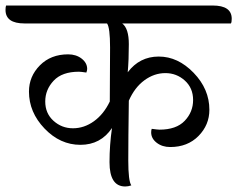

<svg xmlns="http://www.w3.org/2000/svg" viewBox="-64 -671 860 696"><path d="M334 -303 335 -499Q335 -571 324 -586H25Q-44 -586 -44 -635Q-44 -645 -42 -651H707Q776 -651 776 -603Q776 -590 773 -586H379Q403 -568 403 -511Q403 -454 399 -409Q442 -466 511.5 -466Q581 -466 638 -407Q695 -348 695 -273Q695 -218 655.5 -178Q616 -138 553 -138Q524 -138 504 -153.5Q484 -169 484 -191Q484 -199 486 -204Q508 -201 514 -201Q575 -201 605.5 -233Q636 -265 636 -308.5Q636 -352 606 -379Q576 -406 535.5 -406Q495 -406 459.5 -380Q424 -354 403 -306Q401 -164 401 -89.5Q401 -15 412 1Q401 5 390 5Q333 5 333 -83Q333 -146 342 -207Q301 -146 227.5 -146Q154 -146 97.5 -205Q41 -264 41 -339Q41 -394 80.5 -434Q120 -474 183 -474Q212 -474 232 -458.5Q252 -443 252 -421Q252 -416 249 -408Q229 -411 222 -411Q161 -411 130.5 -378.5Q100 -346 100 -303Q100 -260 130 -233Q160 -206 200.5 -206Q241 -206 276.5 -231.5Q312 -257 334 -303Z"/></svg>

Font: Laila
Style: Regular
Weight: 400
Designer: Hitesh Malaviya
Foundry: Indian Type Foundry
Version: Version 1.302;PS 1.0;hotconv 1.0.78;makeotf.lib2.5.61930; tt